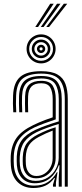

<svg xmlns="http://www.w3.org/2000/svg" viewBox="-20 -982 429 1010"><path d="M320.8 0V-460.8Q320.8 -526.2 294.6 -560.5Q268.5 -594.8 196.8 -594.8Q135 -594.8 101.2 -570.1Q67.5 -545.5 64.8 -479.5Q63.8 -456.5 63.9 -435.2Q64 -414 65.5 -391.5H49.8Q48.2 -416.5 48 -437Q47.8 -457.5 48.8 -480Q51.8 -548 86.5 -577.8Q121.2 -607.5 196.8 -607.5Q251.8 -607.5 282.1 -590.2Q312.5 -573 324.5 -540.1Q336.5 -507.2 336.5 -460.8V0ZM166.8 -30.5Q204.8 -30.5 232.1 -48.5Q259.5 -66.5 274.1 -94.4Q288.8 -122.2 288.8 -151.8V-330Q257.8 -320.5 226.1 -309Q194.5 -297.5 172.8 -286.8Q129.8 -265.2 108.4 -236Q87 -206.8 84 -157.5Q83.2 -144.8 83.5 -135Q83.8 -125.2 84.8 -113.5Q88.5 -74.8 109.6 -52.6Q130.8 -30.5 166.8 -30.5ZM169.5 -44Q138.8 -44 120.9 -63.5Q103 -83 100.2 -115.5Q99.5 -124.8 99.4 -135Q99.2 -145.2 99.8 -155.8Q102 -202.5 121.6 -228.8Q141.2 -255 178.5 -274.2Q202.8 -286.5 225 -295.6Q247.2 -304.8 272.8 -312.5V-150.8Q272.8 -123.2 260.2 -98.9Q247.8 -74.5 224.6 -59.2Q201.5 -44 169.5 -44ZM171 -56.2Q196.2 -56.2 215.6 -69.1Q235 -82 246 -103.4Q257 -124.8 257 -149.5V-295Q238.5 -288 221.2 -280.1Q204 -272.2 185 -262.2Q148.5 -243 132.8 -219Q117 -195 115.5 -155Q115.2 -145.2 115.4 -135.5Q115.5 -125.8 116.2 -116.8Q118.2 -90 132.5 -73.1Q146.8 -56.2 171 -56.2ZM156 7Q105 7 73.4 -23.5Q41.8 -54 37.2 -110.5Q36.2 -123.5 36.1 -135.6Q36 -147.8 36.5 -161.2Q39.8 -218.5 66.9 -256.5Q94 -294.5 154.8 -323.8Q169.5 -331 184.6 -337.5Q199.8 -344 217.5 -350.8Q235.2 -357.5 257.2 -364.8V-460.8Q257.2 -499 244.5 -521.5Q231.8 -544 196.8 -544Q162 -544 145.6 -527.1Q129.2 -510.2 127.8 -475.2Q127.2 -462 127.2 -438.9Q127.2 -415.8 128.2 -391.5H112.5Q111.5 -414 111.5 -437.4Q111.5 -460.8 112 -476Q113.8 -519.8 134.9 -538.2Q156 -556.8 196.8 -556.8Q242.2 -556.8 257.8 -530.5Q273.2 -504.2 273.2 -460.8V-354Q242 -343.8 212.2 -332.6Q182.5 -321.5 160.8 -311.5Q108.2 -286.8 81.4 -250.6Q54.5 -214.5 52.5 -160.2Q52 -148 52 -136.1Q52 -124.2 53 -111.8Q57 -62 84.8 -33.8Q112.5 -5.5 159.5 -5.5Q203.8 -5.5 232.2 -24.5Q260.8 -43.5 279 -76H282.5L274.2 -21.2V0H258.8L258.5 -10.2L269 -45.8H265.8Q245.8 -18 219 -5.5Q192.2 7 156 7ZM289 0V-44.8L293 -112.5H289.2Q274.2 -69.5 242.2 -43.8Q210.2 -18 162.8 -18Q122.8 -18 97.6 -43Q72.5 -68 68.8 -112.5Q68 -124.8 67.9 -135.6Q67.8 -146.5 68.2 -159.2Q70.8 -211.5 93.9 -243.5Q117 -275.5 167 -299.2Q181.8 -306.2 202 -314.1Q222.2 -322 244.8 -329.6Q267.2 -337.2 289.2 -343.5V-460.8Q289.2 -510.8 270.5 -540Q251.8 -569.2 196.8 -569.2Q147 -569.2 122.5 -548Q98 -526.8 96 -476.5Q95.5 -461.5 95.5 -438.2Q95.5 -415 97 -391.5H81.2Q80 -413.5 79.8 -437Q79.5 -460.5 80.2 -476.8Q82.5 -532.5 109.9 -557.4Q137.2 -582.2 196.8 -582.2Q259 -582.2 281.9 -550.9Q304.8 -519.5 304.8 -460.8V0ZM196.2 -648.5Q175.2 -648.5 157.8 -658.8Q140.2 -669 130 -686.5Q119.8 -704 119.8 -724.8Q119.8 -746 130 -763.4Q140.2 -780.8 157.8 -791Q175.2 -801.2 196.2 -801.2Q217.2 -801.2 234.6 -791Q252 -780.8 262.2 -763.4Q272.5 -746 272.5 -724.8Q272.5 -704 262.2 -686.5Q252 -669 234.6 -658.8Q217.2 -648.5 196.2 -648.5ZM196.2 -662.2Q222.2 -662.2 240.5 -680.5Q258.8 -698.8 258.8 -724.8Q258.8 -751 240.5 -769.2Q222.2 -787.5 196.2 -787.5Q170 -787.5 151.8 -769.2Q133.5 -751 133.5 -724.8Q133.5 -698.8 151.8 -680.5Q170 -662.2 196.2 -662.2ZM196.2 -676Q175.8 -676 161.5 -690.2Q147.2 -704.5 147.2 -724.8Q147.2 -745.2 161.5 -759.5Q175.8 -773.8 196.2 -773.8Q216.5 -773.8 230.8 -759.5Q245 -745.2 245 -724.8Q245 -704.5 230.8 -690.2Q216.5 -676 196.2 -676ZM196.2 -689.5Q210.8 -689.5 221.1 -700Q231.5 -710.5 231.5 -724.8Q231.5 -739.5 221.1 -749.9Q210.8 -760.2 196.2 -760.2Q181.8 -760.2 171.2 -749.9Q160.8 -739.5 160.8 -724.8Q160.8 -710.5 171.2 -700Q181.8 -689.5 196.2 -689.5ZM196.2 -703.2Q187.2 -703.2 180.9 -709.6Q174.5 -716 174.5 -725Q174.5 -734 180.9 -740.2Q187.2 -746.5 196.2 -746.5Q205.2 -746.5 211.5 -740.2Q217.8 -734 217.8 -724.8Q217.8 -716 211.5 -709.6Q205.2 -703.2 196.2 -703.2ZM196.2 -716.8Q204.2 -716.8 204.2 -724.8Q204.2 -733 196.2 -733Q188 -733 188 -724.8Q188 -716.8 196.2 -716.8ZM165.5 -839.8 244.2 -962.5H262.5L180.2 -839.8ZM223.2 -839.8 315.8 -962.5H333.8L238 -839.8ZM194.5 -839.8 280 -962.5H298.2L209 -839.8Z"/></svg>

Font: Big Shoulders Inline Text Thin
Style: Regular
Weight: 400
Version: Version 2.002